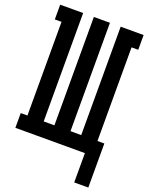

<svg xmlns="http://www.w3.org/2000/svg" viewBox="-166 -819 832 1077"><g transform="rotate(20 250.0 -280.0)"><path d="M416 175V0H1V-88H41V-647H1V-735H138V-88H202V-735H298V-88H362V-735H499V-647H459V-88H500V175Z"/></g></svg>

Font: Iosevka Curly Slab Semibold
Style: Regular
Weight: 600
Monospace: yes
Designer: Belleve Invis
Foundry: Belleve Invis
Version: Version 22.1.2; ttfautohint (v1.8.4)